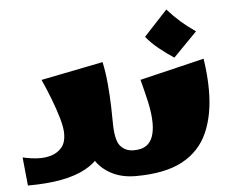

<svg xmlns="http://www.w3.org/2000/svg" viewBox="-48 -686 895 742"><g transform="rotate(-5 400.0 -315.5)"><path d="M31 0 20 -110Q49 -103 78.5 -101.5Q108 -100 132.5 -108Q157 -116 172.5 -135Q188 -154 188 -187Q188 -212 177.5 -248Q167 -284 151.5 -324.5Q136 -365 119 -402L360 -450Q369 -408 373 -361Q377 -314 378 -275Q379 -236 379 -217Q379 -146 398.5 -123Q418 -100 450 -100L470 -50L450 0Q396 0 356 -21Q316 -42 294.5 -76.5Q273 -111 273 -150H332Q332 -84 255.5 -42Q179 0 31 0Z M450 0V-100Q482 -100 499.5 -112.5Q517 -125 524.5 -147Q532 -169 532 -197Q532 -236 521.5 -282Q511 -328 500 -369L750 -429Q755 -397 757.5 -366Q760 -335 760 -306Q760 -211 729.5 -142Q699 -73 631 -36.5Q563 0 450 0ZM638 -443Q609 -462 580.5 -485Q552 -508 532 -533L623 -631Q648 -603 673 -581Q698 -559 730 -537Z"/></g></svg>

Font: Marhey Light
Style: Regular
Weight: 300
Designer: Nur Syamsi & Bustanul Arifin
Foundry: Namelatype
Version: Version 1.000